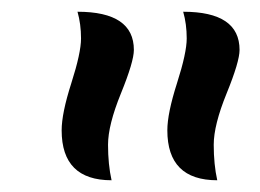

<svg xmlns="http://www.w3.org/2000/svg" viewBox="-20 -847 443 327"><path d="M208 -762Q208 -742 186 -688Q164 -634 164 -600.5Q164 -567 170 -540Q85 -540 85 -625Q85 -654 101.5 -705.5Q118 -757 118 -781.5Q118 -806 112 -827Q208 -827 208 -762ZM388 -762Q388 -742 366 -688Q344 -634 344 -600.5Q344 -567 350 -540Q265 -540 265 -625Q265 -654 281.5 -705.5Q298 -757 298 -781.5Q298 -806 292 -827Q388 -827 388 -762Z"/></svg>

Font: Merienda
Style: Regular
Weight: 400
Designer: Eduardo Rodriguez Tunni
Foundry: Eduardo Rodriguez Tunni
Version: Version 1.001